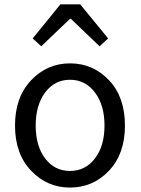

<svg xmlns="http://www.w3.org/2000/svg" viewBox="-20 -847 645 880"><path d="M300.8 12.7Q196.3 12.7 122.6 -64.5Q48.8 -141.6 48.8 -271.5Q48.8 -401.4 122.6 -479Q196.3 -556.6 300.8 -556.6Q406.2 -556.6 479.5 -479.5Q552.7 -402.3 552.7 -271.5Q552.7 -141.6 479.5 -64.5Q406.2 12.7 300.8 12.7ZM187 -120.6Q230.5 -63.5 300.8 -63.5Q371.1 -63.5 415 -120.6Q459 -177.7 459 -271.5Q459 -365.2 415 -423.3Q371.1 -481.4 300.8 -481.4Q230.5 -481.4 187 -423.3Q143.6 -365.2 143.6 -271.5Q143.6 -177.7 187 -120.6ZM129.9 -670.9 256.8 -827.1H347.7L475.6 -670.9L436.5 -634.8L304.7 -760.7H300.8L168.9 -634.8Z"/></svg>

Font: Nasu
Style: Regular
Weight: 400
Designer: Ryoko NISHIZUKA (kana &amp; ideographs); Paul D. Hunt (Latin, Greek &amp; Cyrillic); Wenlong ZHANG (bopomofo); Sandoll C
Version: Version 2014.1215